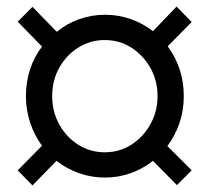

<svg xmlns="http://www.w3.org/2000/svg" viewBox="-20 -538 640 585"><path d="M79 27 34 -19 108 -94Q85 -125 72 -164Q59 -203 59 -245Q59 -288 71.5 -326.5Q84 -365 108 -396L34 -472L79 -517L153 -441Q183 -466 221 -479.5Q259 -493 300 -493Q341 -493 378 -480Q415 -467 446 -443L518 -518L564 -471L491 -397Q540 -330 540 -245Q540 -202 527 -163.5Q514 -125 490 -93L564 -19L519 26L446 -48Q416 -24 378.5 -10.5Q341 3 300 3Q258 3 220.5 -10.5Q183 -24 152 -48ZM299 -74Q344 -74 380 -97Q416 -120 438 -159Q460 -198 460 -245Q460 -293 438 -331.5Q416 -370 380 -393Q344 -416 299 -416Q255 -416 218.5 -393Q182 -370 160.5 -331.5Q139 -293 139 -245Q139 -198 160.5 -159Q182 -120 218.5 -97Q255 -74 299 -74Z"/></svg>

Font: Nunito Sans Medium
Style: Regular
Weight: 500
Designer: Vernon Adams
Foundry: Vernon Adams
Version: Version 3.101; ttfautohint (v1.8.4.7-5d5b);gftools[0.9.27]